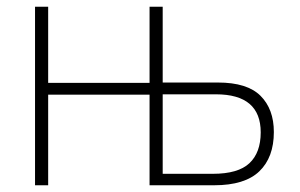

<svg xmlns="http://www.w3.org/2000/svg" viewBox="-20 -550 890 570"><path d="M463 -530V-305H627Q714 -305 753.5 -265.5Q793 -226 793 -158Q793 -83 750 -41.5Q707 0 616 0H424V-269H123V0H84V-530H123V-304H424V-530ZM621 -270H463V-34H612Q687 -34 720.5 -65.5Q754 -97 754 -157Q754 -270 621 -270Z"/></svg>

Font: Noto Sans Disp ExtLt
Style: Regular
Weight: 200
Designer: Monotype Design Team
Foundry: Monotype Imaging Inc.
Version: Version 2.000;GOOG;noto-source:20170915:90ef993387c0